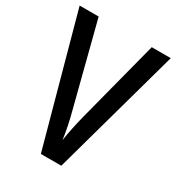

<svg xmlns="http://www.w3.org/2000/svg" viewBox="-172 -820 852 927"><g transform="rotate(30 254.0 -357.0)"><path d="M508 -714 310 0H196L0 -714H106L223 -258Q232 -225 240.5 -184Q249 -143 253 -110Q258 -143 266.5 -184Q275 -225 284 -259L402 -714Z"/></g></svg>

Font: Noto Sans Ethiopic Condensed Medium
Style: Regular
Weight: 500
Width: 3
Designer: Monotype Design Team
Foundry: Monotype Imaging Inc.
Version: Version 2.102; ttfautohint (v1.8.4.7-5d5b)